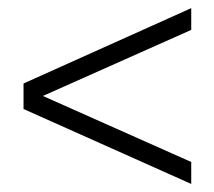

<svg xmlns="http://www.w3.org/2000/svg" viewBox="-20 -564 529 474"><path d="M452.1 -543.9V-490.2L85.9 -327.1L452.1 -164.1V-109.9L38.1 -294.9V-357.9Z"/></svg>

Font: Montserrat arm Light
Style: Regular
Weight: 300
Designer: Julieta Ulanovsky
Foundry: Julieta Ulanovsky
Version: Version 6.000;PS 006.000;hotconv 1.0.88;makeotf.lib2.5.64775